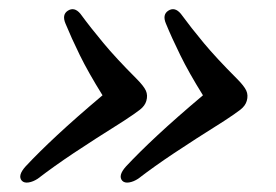

<svg xmlns="http://www.w3.org/2000/svg" viewBox="-20 -447 593 412"><path d="M509.5 -230.5Q506.5 -220 496 -211.8Q485.5 -203.5 461 -187.5Q396.5 -147 353.8 -118.5Q311 -90 276.5 -63.5Q266.5 -57 257 -55.5Q247.5 -54 242.5 -59Q232.5 -70 250.5 -90Q279 -120.5 318.5 -157.2Q358 -194 415.5 -242.5Q385 -291.5 366.8 -328.8Q348.5 -366 336 -396.5Q328 -415.5 341 -424Q355 -433 368 -417.5Q390 -387.5 417.2 -354.8Q444.5 -322 488 -278.5Q504 -262.5 508.5 -252.5Q513 -242.5 509.5 -230.5ZM294 -230.5Q291 -220 280.5 -211.8Q270 -203.5 245.5 -187.5Q181 -147 138.2 -118.5Q95.5 -90 61 -63.5Q51 -57 41.5 -55.5Q32 -54 27 -59Q17 -70 35 -90Q63.5 -120.5 103 -157.2Q142.5 -194 200 -242.5Q169.5 -291.5 151.2 -328.8Q133 -366 120.5 -396.5Q112.5 -415.5 125.5 -424Q139.5 -433 152.5 -417.5Q174.5 -387.5 201.8 -354.8Q229 -322 272.5 -278.5Q288.5 -262.5 293 -252.5Q297.5 -242.5 294 -230.5Z"/></svg>

Font: Fraunces 9pt S050
Style: Italic
Weight: 400
Italic angle: -16°
Version: Version 1.000; ttfautohint (v1.8.3)